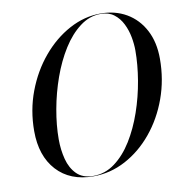

<svg xmlns="http://www.w3.org/2000/svg" viewBox="-85 -839 884 929"><g transform="rotate(-10 357.5 -375.0)"><path d="M300 10Q185.5 10 120.2 -61.5Q55 -133 55 -255Q55 -357.5 89.5 -448.8Q124 -540 182.8 -610Q241.5 -680 315.8 -720Q390 -760 470 -760Q541.5 -760 596.8 -727.8Q652 -695.5 683.5 -636Q715 -576.5 715 -495Q715 -392.5 682 -301.2Q649 -210 591.2 -140Q533.5 -70 458.5 -30Q383.5 10 300 10ZM470 -758Q415 -758 367.8 -722.2Q320.5 -686.5 283 -626.8Q245.5 -567 219.2 -493.2Q193 -419.5 179 -342Q165 -264.5 165 -195Q165 -144 177 -97.5Q189 -51 218.5 -21.5Q248 8 300 8Q358 8 406 -27.8Q454 -63.5 491 -123.2Q528 -183 553.5 -256.8Q579 -330.5 592 -408Q605 -485.5 605 -555Q605 -586 598.5 -621Q592 -656 576.5 -687.2Q561 -718.5 535 -738.2Q509 -758 470 -758Z"/></g></svg>

Font: Bodoni* 96pt
Style: Italic
Weight: 400
Italic angle: -13°
Version: Version 2.3